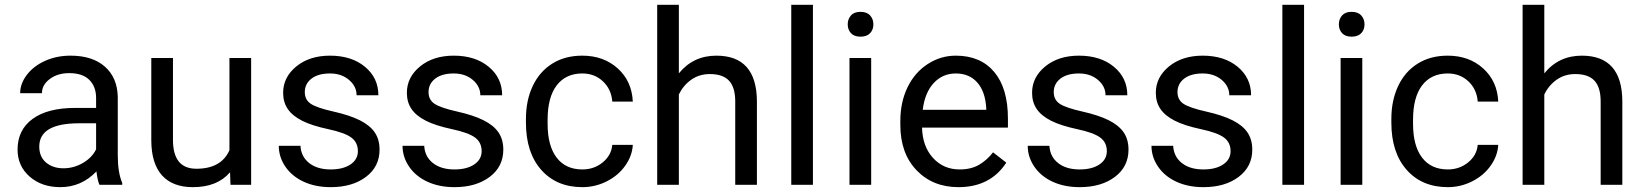

<svg xmlns="http://www.w3.org/2000/svg" viewBox="-20 -770 6847 800"><path d="M394.5 0H489.3V-7.8C476.9 -36.5 470.7 -75 470.7 -123.5V-366.7C469.4 -420.1 451.5 -462 417 -492.4C382.5 -522.9 334.8 -538.1 273.9 -538.1C235.5 -538.1 200.3 -530.9 168.2 -516.6C136.1 -502.3 110.8 -482.8 92 -458.3C73.3 -433.7 64 -408.2 64 -381.8H154.8C154.8 -404.9 165.7 -424.6 187.5 -440.9C209.3 -457.2 236.3 -465.3 268.6 -465.3C305.3 -465.3 333.2 -456 352.1 -437.3C370.9 -418.5 380.4 -393.4 380.4 -361.8V-320.3H292.5C216.6 -320.3 157.8 -305.1 116 -274.7C74.1 -244.2 53.2 -201.5 53.2 -146.5C53.2 -101.2 69.9 -63.9 103.3 -34.4C136.6 -5 179.4 9.8 231.4 9.8C289.7 9.8 339.8 -12 381.8 -55.7C385.1 -29 389.3 -10.4 394.5 0ZM244.6 -68.8C215 -68.8 190.8 -76.8 171.9 -92.8C153 -108.7 143.6 -130.9 143.6 -159.2C143.6 -224 198.9 -256.3 309.6 -256.3H380.4V-147.9C369 -124.5 350.6 -105.5 325.2 -90.8C299.8 -76.2 272.9 -68.8 244.6 -68.8Z M938.5 -52.2 940.4 0H1026.4V-528.3H936V-144C913.2 -92.6 867.4 -66.9 798.3 -66.9C733.2 -66.9 700.7 -106.9 700.7 -187V-528.3H610.4V-184.6C610.7 -120.4 625.6 -72 655 -39.3C684.5 -6.6 727.4 9.8 783.7 9.8C851.7 9.8 903.3 -10.9 938.5 -52.2Z M1471.2 -140.1C1471.2 -117 1460.9 -98.6 1440.2 -84.7C1419.5 -70.9 1392.1 -64 1357.9 -64C1320.8 -64 1290.9 -72.8 1268.3 -90.6C1245.7 -108.3 1233.6 -132.3 1231.9 -162.6H1141.6C1141.6 -131.3 1150.8 -102.3 1169.2 -75.4C1187.6 -48.6 1213.1 -27.7 1245.6 -12.7C1278.2 2.3 1315.6 9.8 1357.9 9.8C1418.1 9.8 1467.1 -4.5 1504.9 -33C1542.6 -61.4 1561.5 -99.3 1561.5 -146.5C1561.5 -174.8 1554.8 -198.8 1541.3 -218.5C1527.8 -238.2 1507 -255 1479 -269C1451 -283 1414.5 -295.1 1369.4 -305.2C1324.3 -315.3 1293.1 -325.8 1275.9 -336.9C1258.6 -348 1250 -364.4 1250 -386.2C1250 -409.3 1259.3 -428.1 1277.8 -442.4C1296.4 -456.7 1322.1 -463.9 1355 -463.9C1386.9 -463.9 1413.3 -454.9 1434.3 -437C1455.3 -419.1 1465.8 -397.8 1465.8 -373H1556.6C1556.6 -421.2 1538 -460.8 1500.7 -491.7C1463.5 -522.6 1414.9 -538.1 1355 -538.1C1298 -538.1 1251.2 -523.1 1214.6 -493.2C1178 -463.2 1159.7 -426.6 1159.7 -383.3C1159.7 -357.3 1166.1 -334.8 1179 -315.9C1191.8 -297 1211.7 -280.8 1238.5 -267.1C1265.4 -253.4 1301.7 -241.7 1347.4 -231.9C1393.1 -222.2 1425.2 -210.5 1443.6 -197C1462 -183.5 1471.2 -164.6 1471.2 -140.1Z M1986.8 -140.1C1986.8 -117 1976.5 -98.6 1955.8 -84.7C1935.1 -70.9 1907.7 -64 1873.5 -64C1836.4 -64 1806.6 -72.8 1783.9 -90.6C1761.3 -108.3 1749.2 -132.3 1747.6 -162.6H1657.2C1657.2 -131.3 1666.4 -102.3 1684.8 -75.4C1703.2 -48.6 1728.7 -27.7 1761.2 -12.7C1793.8 2.3 1831.2 9.8 1873.5 9.8C1933.8 9.8 1982.7 -4.5 2020.5 -33C2058.3 -61.4 2077.1 -99.3 2077.1 -146.5C2077.1 -174.8 2070.4 -198.8 2056.9 -218.5C2043.4 -238.2 2022.6 -255 1994.6 -269C1966.6 -283 1930.1 -295.1 1885 -305.2C1839.9 -315.3 1808.8 -325.8 1791.5 -336.9C1774.3 -348 1765.6 -364.4 1765.6 -386.2C1765.6 -409.3 1774.9 -428.1 1793.5 -442.4C1812 -456.7 1837.7 -463.9 1870.6 -463.9C1902.5 -463.9 1929 -454.9 1950 -437C1970.9 -419.1 1981.4 -397.8 1981.4 -373H2072.3C2072.3 -421.2 2053.6 -460.8 2016.4 -491.7C1979.1 -522.6 1930.5 -538.1 1870.6 -538.1C1813.6 -538.1 1766.8 -523.1 1730.2 -493.2C1693.6 -463.2 1675.3 -426.6 1675.3 -383.3C1675.3 -357.3 1681.7 -334.8 1694.6 -315.9C1707.4 -297 1727.3 -280.8 1754.2 -267.1C1781 -253.4 1817.3 -241.7 1863 -231.9C1908.8 -222.2 1940.8 -210.5 1959.2 -197C1977.6 -183.5 1986.8 -164.6 1986.8 -140.1Z M2406.7 -64C2360.2 -64 2324.4 -80.4 2299.3 -113.3C2274.3 -146.2 2261.7 -193 2261.7 -253.9V-271C2261.7 -333.5 2274.3 -381.3 2299.6 -414.3C2324.8 -447.3 2360.4 -463.9 2406.2 -463.9C2440.4 -463.9 2469.2 -452.9 2492.4 -430.9C2515.7 -408.9 2528.6 -380.9 2531.2 -346.7H2616.7C2614.1 -403.3 2593.2 -449.4 2554 -484.9C2514.7 -520.3 2465.5 -538.1 2406.2 -538.1C2358.1 -538.1 2316.3 -527 2281 -504.9C2245.7 -482.7 2218.6 -451.7 2199.7 -411.6C2180.8 -371.6 2171.4 -325.8 2171.4 -274.4V-259.3C2171.4 -175.9 2192.6 -110.3 2235.1 -62.3C2277.6 -14.2 2334.8 9.8 2406.7 9.8C2442.5 9.8 2476.5 1.6 2508.5 -14.6C2540.6 -30.9 2566.2 -52.7 2585.4 -80.1C2604.7 -107.4 2615.1 -136.2 2616.7 -166.5H2531.2C2528.6 -137.2 2515.3 -112.8 2491.2 -93.3C2467.1 -73.7 2439 -64 2406.7 -64Z M2808.6 -464.4V-750H2718.3V0H2808.6V-376.5C2821 -401.9 2838.2 -422.4 2860.4 -438C2882.5 -453.6 2908.2 -461.4 2937.5 -461.4C2973.6 -461.4 3000.2 -452.3 3017.3 -434.1C3034.4 -415.9 3043.1 -387.7 3043.5 -349.6V0H3133.8V-349.1C3132.8 -475.1 3076.5 -538.1 2964.8 -538.1C2900.7 -538.1 2848.6 -513.5 2808.6 -464.4Z M3367.2 0V-750H3276.9V0Z M3609.9 0V-528.3H3519.5V0ZM3512.2 -668.5C3512.2 -653.8 3516.7 -641.6 3525.6 -631.8C3534.6 -622.1 3547.9 -617.2 3565.4 -617.2C3583 -617.2 3596.4 -622.1 3605.5 -631.8C3614.6 -641.6 3619.1 -653.8 3619.1 -668.5C3619.1 -683.1 3614.6 -695.5 3605.5 -705.6C3596.4 -715.7 3583 -720.7 3565.4 -720.7C3547.9 -720.7 3534.6 -715.7 3525.6 -705.6C3516.7 -695.5 3512.2 -683.1 3512.2 -668.5Z M3973.6 9.8C4062.2 9.8 4128.6 -24.3 4172.9 -92.3L4117.7 -135.3C4101.1 -113.8 4081.7 -96.5 4059.6 -83.5C4037.4 -70.5 4010.4 -64 3978.5 -64C3933.6 -64 3896.6 -80 3867.4 -112.1C3838.3 -144.1 3823.1 -186.2 3821.8 -238.3H4179.7V-275.9C4179.7 -360.2 4160.6 -425 4122.6 -470.2C4084.5 -515.5 4031.1 -538.1 3962.4 -538.1C3920.4 -538.1 3881.4 -526.4 3845.5 -503.2C3809.5 -479.9 3781.5 -447.7 3761.5 -406.5C3741.5 -365.3 3731.4 -318.5 3731.4 -266.1V-249.5C3731.4 -170.7 3753.9 -107.8 3798.8 -60.8C3843.8 -13.8 3902 9.8 3973.6 9.8ZM3962.4 -463.9C4000.2 -463.9 4030.1 -451.3 4052.2 -426C4074.4 -400.8 4086.7 -365.2 4089.4 -319.3V-312.5H3824.7C3830.6 -360.4 3845.9 -397.5 3870.6 -424.1C3895.3 -450.6 3925.9 -463.9 3962.4 -463.9Z M4591.8 -140.1C4591.8 -117 4581.5 -98.6 4560.8 -84.7C4540.1 -70.9 4512.7 -64 4478.5 -64C4441.4 -64 4411.5 -72.8 4388.9 -90.6C4366.3 -108.3 4354.2 -132.3 4352.5 -162.6H4262.2C4262.2 -131.3 4271.4 -102.3 4289.8 -75.4C4308.2 -48.6 4333.7 -27.7 4366.2 -12.7C4398.8 2.3 4436.2 9.8 4478.5 9.8C4538.7 9.8 4587.7 -4.5 4625.5 -33C4663.2 -61.4 4682.1 -99.3 4682.1 -146.5C4682.1 -174.8 4675.4 -198.8 4661.9 -218.5C4648.4 -238.2 4627.6 -255 4599.6 -269C4571.6 -283 4535.1 -295.1 4490 -305.2C4444.9 -315.3 4413.7 -325.8 4396.5 -336.9C4379.2 -348 4370.6 -364.4 4370.6 -386.2C4370.6 -409.3 4379.9 -428.1 4398.4 -442.4C4417 -456.7 4442.7 -463.9 4475.6 -463.9C4507.5 -463.9 4533.9 -454.9 4554.9 -437C4575.9 -419.1 4586.4 -397.8 4586.4 -373H4677.2C4677.2 -421.2 4658.6 -460.8 4621.3 -491.7C4584.1 -522.6 4535.5 -538.1 4475.6 -538.1C4418.6 -538.1 4371.8 -523.1 4335.2 -493.2C4298.6 -463.2 4280.3 -426.6 4280.3 -383.3C4280.3 -357.3 4286.7 -334.8 4299.6 -315.9C4312.4 -297 4332.3 -280.8 4359.1 -267.1C4386 -253.4 4422.3 -241.7 4468 -231.9C4513.8 -222.2 4545.8 -210.5 4564.2 -197C4582.6 -183.5 4591.8 -164.6 4591.8 -140.1Z M5107.4 -140.1C5107.4 -117 5097.1 -98.6 5076.4 -84.7C5055.7 -70.9 5028.3 -64 4994.1 -64C4957 -64 4927.2 -72.8 4904.5 -90.6C4881.9 -108.3 4869.8 -132.3 4868.2 -162.6H4777.8C4777.8 -131.3 4787 -102.3 4805.4 -75.4C4823.8 -48.6 4849.3 -27.7 4881.8 -12.7C4914.4 2.3 4951.8 9.8 4994.1 9.8C5054.4 9.8 5103.4 -4.5 5141.1 -33C5178.9 -61.4 5197.8 -99.3 5197.8 -146.5C5197.8 -174.8 5191 -198.8 5177.5 -218.5C5164 -238.2 5143.2 -255 5115.2 -269C5087.2 -283 5050.7 -295.1 5005.6 -305.2C4960.5 -315.3 4929.4 -325.8 4912.1 -336.9C4894.9 -348 4886.2 -364.4 4886.2 -386.2C4886.2 -409.3 4895.5 -428.1 4914.1 -442.4C4932.6 -456.7 4958.3 -463.9 4991.2 -463.9C5023.1 -463.9 5049.6 -454.9 5070.6 -437C5091.6 -419.1 5102.1 -397.8 5102.1 -373H5192.9C5192.9 -421.2 5174.2 -460.8 5137 -491.7C5099.7 -522.6 5051.1 -538.1 4991.2 -538.1C4934.2 -538.1 4887.5 -523.1 4850.8 -493.2C4814.2 -463.2 4795.9 -426.6 4795.9 -383.3C4795.9 -357.3 4802.3 -334.8 4815.2 -315.9C4828 -297 4847.9 -280.8 4874.8 -267.1C4901.6 -253.4 4937.9 -241.7 4983.6 -231.9C5029.4 -222.2 5061.4 -210.5 5079.8 -197C5098.2 -183.5 5107.4 -164.6 5107.4 -140.1Z M5413.6 0V-750H5323.2V0Z M5656.2 0V-528.3H5565.9V0ZM5558.6 -668.5C5558.6 -653.8 5563.1 -641.6 5572 -631.8C5581 -622.1 5594.2 -617.2 5611.8 -617.2C5629.4 -617.2 5642.7 -622.1 5651.9 -631.8C5661 -641.6 5665.5 -653.8 5665.5 -668.5C5665.5 -683.1 5661 -695.5 5651.9 -705.6C5642.7 -715.7 5629.4 -720.7 5611.8 -720.7C5594.2 -720.7 5581 -715.7 5572 -705.6C5563.1 -695.5 5558.6 -683.1 5558.6 -668.5Z M6012.7 -64C5966.1 -64 5930.3 -80.4 5905.3 -113.3C5880.2 -146.2 5867.7 -193 5867.7 -253.9V-271C5867.7 -333.5 5880.3 -381.3 5905.5 -414.3C5930.7 -447.3 5966.3 -463.9 6012.2 -463.9C6046.4 -463.9 6075.1 -452.9 6098.4 -430.9C6121.7 -408.9 6134.6 -380.9 6137.2 -346.7H6222.7C6220.1 -403.3 6199.1 -449.4 6159.9 -484.9C6120.7 -520.3 6071.5 -538.1 6012.2 -538.1C5964 -538.1 5922.3 -527 5887 -504.9C5851.6 -482.7 5824.5 -451.7 5805.7 -411.6C5786.8 -371.6 5777.3 -325.8 5777.3 -274.4V-259.3C5777.3 -175.9 5798.6 -110.3 5841.1 -62.3C5883.5 -14.2 5940.8 9.8 6012.7 9.8C6048.5 9.8 6082.4 1.6 6114.5 -14.6C6146.6 -30.9 6172.2 -52.7 6191.4 -80.1C6210.6 -107.4 6221 -136.2 6222.7 -166.5H6137.2C6134.6 -137.2 6121.3 -112.8 6097.2 -93.3C6073.1 -73.7 6044.9 -64 6012.7 -64Z M6414.6 -464.4V-750H6324.2V0H6414.6V-376.5C6426.9 -401.9 6444.2 -422.4 6466.3 -438C6488.4 -453.6 6514.2 -461.4 6543.5 -461.4C6579.6 -461.4 6606.2 -452.3 6623.3 -434.1C6640.4 -415.9 6649.1 -387.7 6649.4 -349.6V0H6739.7V-349.1C6738.8 -475.1 6682.5 -538.1 6570.8 -538.1C6506.7 -538.1 6454.6 -513.5 6414.6 -464.4Z"/></svg>

Font: Roboto1
Style: rg
Weight: 400
Designer: Google
Version: Version 2.137; 2017